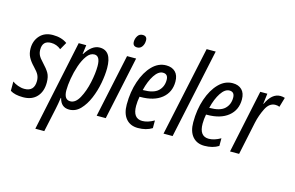

<svg xmlns="http://www.w3.org/2000/svg" viewBox="-127 -1050 2415 1573"><g transform="rotate(15 1080.5 -263.5)"><path d="M256 -156Q256 -206 238.5 -236Q221 -266 183 -306Q154 -336 144 -357Q134 -378 134 -404Q134 -480 207 -480Q254 -480 291 -449L326 -511Q278 -546 205 -546Q135 -546 95 -502Q55 -458 55 -393Q55 -351 71.5 -319.5Q88 -288 120 -255Q153 -221 164 -198.5Q175 -176 175 -148Q175 -59 91 -59Q64 -59 35.5 -69.5Q7 -80 -11 -94V-15Q28 10 98 10Q173 10 214.5 -35Q256 -80 256 -156Z M427 -138Q427 -179 436.5 -236.5Q446 -294 465 -350Q484 -406 511.5 -443Q539 -480 574 -480Q623 -480 623 -394Q623 -333 606 -254Q589 -175 557 -116.5Q525 -58 481 -58Q427 -58 427 -138ZM339 233 382 32Q391 -9 399 -65H402Q420 10 489 10Q543 10 583 -31.5Q623 -73 650 -137Q677 -201 690 -271Q703 -341 703 -398Q703 -546 602 -546Q536 -546 482 -459H479L489 -536H425L263 233Z M952 -700Q952 -737 915 -737Q887 -737 872.5 -714Q858 -691 858 -665Q858 -626 896 -626Q922 -626 937 -647.5Q952 -669 952 -700ZM798 0 912 -536H835L721 0Z M1192 -21V-86Q1138 -55 1092 -55Q1012 -55 1012 -162Q1012 -201 1020 -241H1027Q1142 -241 1207 -293.5Q1272 -346 1272 -436Q1272 -490 1243.5 -518Q1215 -546 1166 -546Q1100 -546 1048 -493Q996 -440 965.5 -350.5Q935 -261 935 -153Q935 -75 971.5 -32.5Q1008 10 1072 10Q1143 10 1192 -21ZM1155 -481Q1199 -481 1199 -431Q1199 -373 1160.5 -337Q1122 -301 1034 -301H1031Q1050 -380 1083.5 -430.5Q1117 -481 1155 -481Z M1365 0 1527 -760H1450L1288 0Z M1756 -21V-86Q1702 -55 1656 -55Q1576 -55 1576 -162Q1576 -201 1584 -241H1591Q1706 -241 1771 -293.5Q1836 -346 1836 -436Q1836 -490 1807.5 -518Q1779 -546 1730 -546Q1664 -546 1612 -493Q1560 -440 1529.5 -350.5Q1499 -261 1499 -153Q1499 -75 1535.5 -32.5Q1572 10 1636 10Q1707 10 1756 -21ZM1719 -481Q1763 -481 1763 -431Q1763 -373 1724.5 -337Q1686 -301 1598 -301H1595Q1614 -380 1647.5 -430.5Q1681 -481 1719 -481Z M1929 0 1988 -280Q2002 -345 2032 -405Q2062 -465 2113 -465Q2133 -465 2148 -458L2172 -540Q2153 -546 2134 -546Q2062 -546 2017 -448H2014L2025 -536H1965L1852 0Z"/></g></svg>

Font: Noto Sans Display Condensed
Style: Italic
Weight: 400
Width: 3
Designer: Monotype Design team
Foundry: Monotype Imaging Inc.
Version: 1.000